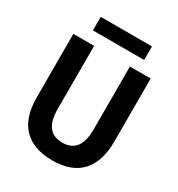

<svg xmlns="http://www.w3.org/2000/svg" viewBox="-230 -1140 1211 1306"><g transform="rotate(30 375.5 -487.5)"><path d="M175.8 -886.7V-993.2H578.1V-886.7ZM72.3 -304.7V-799.8H235.4V-303.7Q235.4 -121.1 376 -121.1Q516.6 -121.1 516.6 -303.7V-799.8H679.7V-304.7Q679.7 -148.4 604 -65.4Q528.3 17.6 376 17.6Q230.5 17.6 151.4 -62Q72.3 -141.6 72.3 -304.7Z"/></g></svg>

Font: Gothic A1 Black
Style: Regular
Weight: 900
Version: Version 2.50